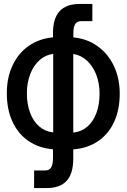

<svg xmlns="http://www.w3.org/2000/svg" viewBox="-20 -745 640 971"><path d="M152.5 117H210Q229 117 238.5 102Q248 87 248 53.5V10Q176.5 4 123.8 -32.2Q71 -68.5 42.8 -130.2Q14.5 -192 14.5 -273Q14.5 -352 43.5 -414Q72.5 -476 125.5 -513Q178.5 -550 248 -556V-579Q248 -725 382.5 -725H447V-638H389Q370 -638 360.5 -623.5Q351 -609 351 -575V-556Q420 -549.5 473.2 -511.5Q526.5 -473.5 556 -411.2Q585.5 -349 585.5 -271.5Q585.5 -190 557 -128.2Q528.5 -66.5 475.5 -30.8Q422.5 5 350.5 10.5V57.5Q350.5 133 317 169.5Q283.5 206 216.5 206H152.5ZM116 -273Q116 -217 132.5 -173.8Q149 -130.5 179 -105Q209 -79.5 249 -75.5V-472.5Q211 -468 180.5 -441.2Q150 -414.5 133 -370.5Q116 -326.5 116 -273ZM483.5 -271.5Q483.5 -324.5 466.5 -368Q449.5 -411.5 419 -439Q388.5 -466.5 350.5 -472V-74.5Q391 -78.5 421 -104Q451 -129.5 467.2 -172.5Q483.5 -215.5 483.5 -271.5Z"/></svg>

Font: JuliaMono Medium
Style: Regular
Weight: 500
Monospace: yes
Designer: cormullion
Foundry: corm
Version: Version 0.054; ttfautohint (v1.8.4)